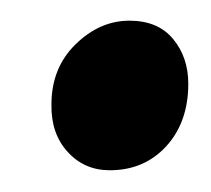

<svg xmlns="http://www.w3.org/2000/svg" viewBox="-20 -466 199 181"><path d="M28.5 -367.5Q28.5 -402 51.2 -424.2Q74 -446.5 102 -446.5Q129 -446.5 143.2 -429.2Q157.5 -412 157.5 -387Q157.5 -351 136.8 -328.2Q116 -305.5 83.5 -305.5Q59.5 -305.5 43.8 -322.8Q28 -340 28.5 -367.5Z"/></svg>

Font: Merriweather 20pt Medium
Style: Italic
Weight: 500
Italic angle: -7.8°
Version: Version 2.101